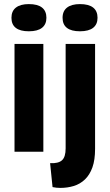

<svg xmlns="http://www.w3.org/2000/svg" viewBox="-20 -742 537 939"><path d="M51 0V-527H192V0ZM121 -589Q79 -589 57.5 -605.5Q36 -622 36 -655Q36 -688 58 -705Q80 -722 121 -722Q164 -722 185.5 -705Q207 -688 207 -655Q207 -623 185.5 -606Q164 -589 121 -589ZM275 177Q265 177 256 176Q247 175 237 173L225 56Q265 58 283 42Q301 26 301 -16V-527H445V-14Q445 40 432 76.5Q419 113 395.5 135.5Q372 158 341 167.5Q310 177 275 177ZM371 -589Q329 -589 307.5 -605.5Q286 -622 286 -655Q286 -688 308 -705Q330 -722 371 -722Q414 -722 435.5 -705Q457 -688 457 -655Q457 -623 435.5 -606Q414 -589 371 -589Z"/></svg>

Font: Bricolage Grotesque 36pt SemiCondensed
Style: Bold
Weight: 700
Width: 4
Designer: Mathieu Triay
Foundry: Atelier Triay
Version: Version 1.001;gftools[0.9.33.dev8+g029e19f]